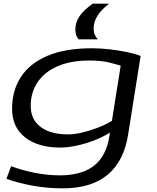

<svg xmlns="http://www.w3.org/2000/svg" viewBox="-20 -810 857 1050"><path d="M15 168 41 99Q100 121 170 135Q240 149 307 149Q427 149 494.5 96Q562 43 579 -69L581 -85Q542 -60 493.5 -41.5Q445 -23 396.5 -13Q348 -3 310 -3Q189 -3 117.5 -58.5Q46 -114 46 -216Q46 -314 94 -388.5Q142 -463 239 -504.5Q336 -546 482 -546Q528 -546 578 -540.5Q628 -535 673.5 -525.5Q719 -516 749 -504L681 -76Q659 69 570 144.5Q481 220 322 220Q238 220 158.5 205.5Q79 191 15 168ZM640 -451Q611 -460 571 -469.5Q531 -479 468 -479Q367 -479 295.5 -448Q224 -417 186 -361Q148 -305 148 -231Q148 -156 202.5 -115.5Q257 -75 352 -75Q386 -75 429 -85Q472 -95 514.5 -111.5Q557 -128 592 -149ZM515 -595H410Q392 -615 392 -649Q392 -688 415 -721.5Q438 -755 487 -790H577Q492 -726 492 -654Q492 -635 498 -620.5Q504 -606 515 -595Z"/></svg>

Font: Georama ExtraExtended
Style: Italic
Weight: 400
Width: 8
Italic angle: -9°
Designer: Jean-Baptiste Levee
Foundry: Production Type
Version: Version 1.000